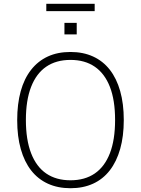

<svg xmlns="http://www.w3.org/2000/svg" viewBox="-20 -988 746 1016"><path d="M353 8Q286 8 233.5 -16Q181 -40 145 -86Q109 -132 90 -199Q71 -266 71 -352Q71 -438 89.5 -505Q108 -572 144.5 -618.5Q181 -665 233 -689Q285 -713 353 -713Q420 -713 472.5 -689Q525 -665 561 -619Q597 -573 616 -506Q635 -439 635 -353Q635 -267 616 -200Q597 -133 561 -86.5Q525 -40 472.5 -16Q420 8 353 8ZM353 -34Q429 -34 481.5 -70Q534 -106 561.5 -177Q589 -248 589 -353Q589 -458 561.5 -528.5Q534 -599 481.5 -635Q429 -671 353 -671Q277 -671 224.5 -635Q172 -599 144.5 -528Q117 -457 117 -353Q117 -249 144.5 -177.5Q172 -106 224.5 -70Q277 -34 353 -34ZM225 -929V-968H481V-929ZM321 -806V-867H386V-806Z"/></svg>

Font: Nunito Sans 10pt SemiCondensed ExtraLight
Style: Regular
Weight: 250
Width: 4
Designer: Vernon Adams
Foundry: Vernon Adams
Version: Version 3.101;gftools[0.9.27]